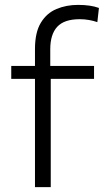

<svg xmlns="http://www.w3.org/2000/svg" viewBox="-20 -765 432 785"><path d="M123 0V-442.5H26V-495.5H123V-564.5Q123 -632.5 147 -672Q171 -711.5 211 -728.2Q251 -745 299 -745Q351 -745 384.5 -732.5L378 -674.5Q362.5 -680 344.2 -683.2Q326 -686.5 306 -686.5Q242.5 -686.5 214 -655.5Q185.5 -624.5 185.5 -563.5V-495.5H364.5V-442.5H187.5V0Z"/></svg>

Font: Heraclito Light
Style: Regular
Weight: 300
Designer: Kostas Bartsokas (font) & Cristiano Sobral (main changes)
Foundry: Kostas Bartsokas (font) & Cristiano Sobral (main changes)
Version: Version 1.00;July 8, 2020;FontCreator 13.0.0.2655 64-bit